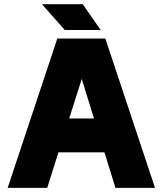

<svg xmlns="http://www.w3.org/2000/svg" viewBox="-20 -909 787 929"><path d="M538.6 0 485.4 -171.9H262.7L208.5 0H17.1L257.3 -722.7H489.7L730 0ZM375.5 -527.3 314.9 -335.9H434.6ZM293.5 -763.7 183.1 -888.7H380.4L467.3 -763.7Z"/></svg>

Font: Giphurs Black
Style: Regular
Weight: 900
Version: Version 0.920; ttfautohint (v1.8.4.7-5d5b)